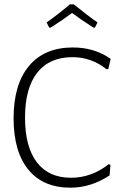

<svg xmlns="http://www.w3.org/2000/svg" viewBox="-20 -864 562 890"><path d="M208 -736 196 -760Q253 -800 304 -844H322Q383 -794 432 -760L420 -736H413Q352 -775 314 -804Q276 -775 215 -736ZM318 -644Q418 -644 493 -591L482 -544L474 -543Q404 -599 316 -599Q209 -599 152.5 -527Q96 -455 96 -319Q96 -183 151 -111.5Q206 -40 309 -40Q404 -40 484 -103L492 -100L488 -51Q402 6 306 6Q180 6 111.5 -77.5Q43 -161 43 -316Q43 -473 114.5 -558.5Q186 -644 318 -644Z"/></svg>

Font: Alegreya Sans SC Light
Style: Regular
Weight: 300
Designer: Juan Pablo del Peral
Foundry: Huerta Tipografica
Version: Version 2.007